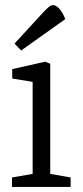

<svg xmlns="http://www.w3.org/2000/svg" viewBox="-20 -733 325 753"><path d="M27 0V-37L108 -51V-412L28 -425V-462L157 -491L177 -483V-51L257 -37V0ZM63 -535 37 -562 149 -684Q162 -698 171 -705.5Q180 -713 188 -713Q199 -713 212 -699.5Q225 -686 236 -658Z"/></svg>

Font: Faustina Light
Style: Regular
Weight: 300
Designer: Alfonso Garcia
Foundry: http://www.omnibus-type.com
Version: Version 1.200